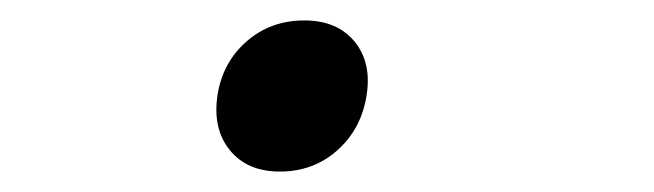

<svg xmlns="http://www.w3.org/2000/svg" viewBox="-20 -158 640 188"><path d="M254 10Q222 10 205 -11Q188 -32 193 -65Q198 -97 221.5 -117.5Q245 -138 278 -138Q310 -138 327 -117.5Q344 -97 339 -65Q334 -32 310.5 -11Q287 10 254 10Z"/></svg>

Font: JetBrains Mono NL Thin
Style: Italic
Weight: 100
Italic angle: -9°
Monospace: yes
Designer: Philipp Nurullin, Konstantin Bulenkov
Foundry: JetBrains
Version: Version 2.305; ttfautohint (v1.8.4.7-5d5b)